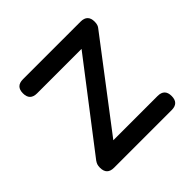

<svg xmlns="http://www.w3.org/2000/svg" viewBox="-142 -687 827 827"><g transform="rotate(-45 271.5 -273.5)"><path d="M140 -21 73 -73 424 -530 486 -475ZM108 0Q65 0 65 -43Q65 -86 108 -86H459Q502 -86 502 -43Q502 0 459 0ZM100 -461Q57 -461 57 -504Q57 -547 100 -547H451Q494 -547 494 -504Q494 -461 451 -461Z"/></g></svg>

Font: Comfortaa SemiBold
Style: Regular
Weight: 600
Designer: Johan Aakerlund
Foundry: Johan Aakerlund
Version: Version 3.104; ttfautohint (v1.8.1.43-b0c9)